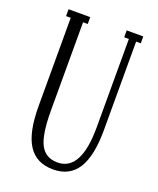

<svg xmlns="http://www.w3.org/2000/svg" viewBox="-130 -760 700 850"><g transform="rotate(20 219.5 -335.0)"><path d="M222.2 9.8Q143.1 9.8 105 -49.1Q66.9 -107.9 66.9 -231.9V-647.9H44.9V-680.2H147V-647.9H125V-231.9Q125 -119.1 149.4 -72.5Q173.8 -25.9 230 -25.9Q340.8 -25.9 340.8 -231.9V-647.9H318.8V-680.2H397V-647.9H375V-231.9Q375 -108.4 337.2 -49.3Q299.3 9.8 222.2 9.8Z"/></g></svg>

Font: Margherita Light
Style: Regular
Weight: 300
Designer: James Puckett
Foundry: Dunwich Type Founders
Version: Version 1.008;hotconv 1.0.109;makeotfexe 2.5.65596